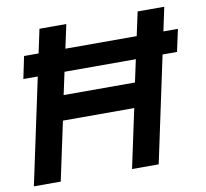

<svg xmlns="http://www.w3.org/2000/svg" viewBox="-77 -774 921 859"><g transform="rotate(-10 383.0 -345.0)"><path d="M9 0 156 -690H278L211 -379H535L602 -690H723L576 0H455L512 -267H188L131 0ZM46 -481 67 -582H766L744 -481Z"/></g></svg>

Font: Radio Canada Big Medium
Style: Italic
Weight: 500
Italic angle: -12°
Designer: Étienne Aubert Bonn
Foundry: Coppers and Brasses
Version: Version 1.001